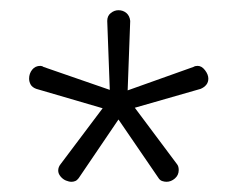

<svg xmlns="http://www.w3.org/2000/svg" viewBox="-20 -751 465 376"><path d="M120 -395Q115 -395 109 -397.5Q103 -400 98.5 -405.5Q94 -411 94 -417Q94 -424 99 -430L181 -539L51 -577Q43 -580 40 -585.5Q37 -591 37 -597Q37 -607 43 -614.5Q49 -622 59 -622Q60 -622 62 -621.5Q64 -621 65 -620L195 -575L190 -710Q190 -720 197 -725.5Q204 -731 212 -731Q221 -731 227.5 -725.5Q234 -720 235 -710L230 -574L359 -620Q362 -622 367 -622Q375 -622 381.5 -613.5Q388 -605 388 -597Q388 -590 384 -585Q380 -580 373 -577L244 -540L327 -429Q330 -425 330 -418Q330 -408 322.5 -401.5Q315 -395 306 -395Q302 -395 297.5 -396.5Q293 -398 290 -403L212 -517L134 -402Q131 -398 127.5 -396.5Q124 -395 120 -395Z"/></svg>

Font: Dosis Light
Style: Regular
Weight: 300
Designer: EdgarTolentino, PabloImpallari, IginoMarini
Foundry: EdgarTolentino, PabloImpallari, IginoMarini
Version: Version 3.001; ttfautohint (v1.8.2)